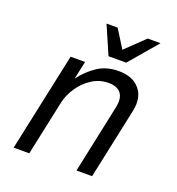

<svg xmlns="http://www.w3.org/2000/svg" viewBox="-134 -850 885 959"><g transform="rotate(20 309.0 -370.5)"><path d="M45 0 157 -524H234L213 -428Q250 -477 297 -508Q344 -539 409 -539Q483 -539 520.5 -494.5Q558 -450 542 -376L462 0H379L456 -363Q467 -413 447.5 -439.5Q428 -466 381 -466Q333 -466 293 -440Q253 -414 226.5 -374.5Q200 -335 191 -295L128 0ZM556 -741 428 -591H334L269 -741H328L388 -645L488 -741Z"/></g></svg>

Font: Fragment Mono
Style: Italic
Weight: 400
Italic angle: -12°
Designer: Wei Huang based on Nimbus Sans by URW Studio, based on Helvetica by Max Miedinger.
Foundry: Wei Huang
Version: Version 1.011; ttfautohint (v1.8.4.7-5d5b)